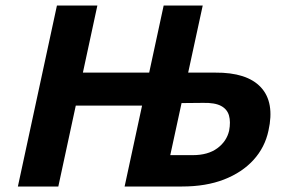

<svg xmlns="http://www.w3.org/2000/svg" viewBox="-20 -678 1040 698"><path d="M433 0 575 -658H717L599 -114H681Q736 -114 770 -139Q804 -164 813 -203Q819 -235 812.5 -258Q806 -281 783.5 -293Q761 -305 718 -304L611 -303L632 -414H762Q878 -415 928.5 -360.5Q979 -306 956 -203Q943 -142 901.5 -96.5Q860 -51 794.5 -25.5Q729 0 642 0ZM45 0 187 -658H334L192 0ZM151 -294 177 -414H621L595 -294Z"/></svg>

Font: Ysabeau Infant ExtraBold
Style: Italic
Weight: 800
Italic angle: -12°
Designer: Christian Thalmann (Catharsis Fonts)
Version: Version 2.001;gftools[0.9.30]; featfreeze: ss01,ss02,lnum